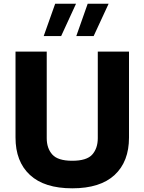

<svg xmlns="http://www.w3.org/2000/svg" viewBox="-20 -996 768 1021"><path d="M500 -721.7H666V-264.6Q666 -136.7 589.6 -65.7Q513.2 5.4 364.3 5.4Q215.8 5.4 139.2 -65.7Q62.5 -136.7 62.5 -264.6V-721.7H228.5V-261.2Q228.5 -207.5 258.1 -174.3Q287.6 -141.1 364.3 -141.1Q441.4 -141.1 470.7 -174.3Q500 -207.5 500 -261.2ZM273.4 -976.1H384.3L305.2 -804.2H212.4ZM446.3 -976.1H557.6L478 -804.2H385.7Z"/></svg>

Font: Estedad-FD ExtraBold
Style: Regular
Weight: 800
Designer: Amin Abedi
Version: Version 7.3